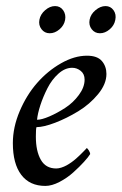

<svg xmlns="http://www.w3.org/2000/svg" viewBox="-20 -609 402 635"><path d="M267.6 -424.8Q301.8 -424.8 316.9 -407.2Q332 -389.6 332 -364.3Q332 -331.1 304.4 -297.6Q276.9 -264.2 238.8 -241Q200.7 -217.8 162.4 -203.1Q124 -188.5 100.6 -188.5Q98.6 -182.6 98.6 -157.2Q98.6 -109.4 115 -80.6Q131.3 -51.8 166 -51.8Q173.8 -51.8 182.9 -54.7Q191.9 -57.6 200 -62Q208 -66.4 216.6 -72.5Q225.1 -78.6 231.7 -84.5Q238.3 -90.3 244.9 -96.7Q251.5 -103 255.6 -107.4Q259.8 -111.8 263.2 -115.2L266.6 -119.1Q269 -119.1 273.7 -111.6Q278.3 -104 278.3 -99.6Q272.5 -89.8 257.8 -73.7Q243.2 -57.6 222.7 -39.1Q202.1 -20.5 176.8 -7.3Q151.4 5.9 129.9 5.9Q78.1 5.9 50.3 -30.8Q22.5 -67.4 22.5 -135.7Q22.5 -188 45.2 -241.5Q67.9 -294.9 102.8 -334.7Q137.7 -374.5 181.9 -399.7Q226.1 -424.8 267.6 -424.8ZM102.5 -212.9Q117.7 -212.9 143.3 -223.9Q168.9 -234.9 195.3 -252Q221.7 -269 240.7 -294.7Q259.8 -320.3 259.8 -345.7Q259.8 -364.3 247.1 -374.5Q234.4 -384.8 218.8 -384.8Q194.8 -384.8 173.1 -365.2Q151.4 -345.7 137 -317.4Q122.6 -289.1 113.5 -261.2Q104.5 -233.4 102.5 -212.9ZM329.1 -588.9Q345.7 -588.9 355.5 -575.2Q365.2 -561.5 361.3 -543Q357.9 -524.9 342.8 -512Q327.6 -499 310.5 -499Q293.5 -499 283.2 -512.5Q272.9 -525.9 276.4 -543.9Q279.8 -562 295.9 -575.4Q312 -588.9 329.1 -588.9ZM129.4 -575.4Q145 -588.9 162.1 -588.9Q179.2 -588.9 189 -575Q198.7 -561 195.3 -543Q191.9 -524.9 176.8 -512Q161.6 -499 144.5 -499Q127.4 -499 117.2 -512.5Q106.9 -525.9 110.4 -543.9Q113.8 -562 129.4 -575.4Z"/></svg>

Font: Crimson
Style: Italic
Weight: 400
Italic angle: -11°
Version: Version 0.8